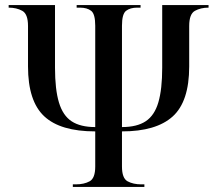

<svg xmlns="http://www.w3.org/2000/svg" viewBox="-20 -734 854 754"><path d="M266 0V-10H278Q310 -10 332 -22Q354 -34 354 -80V-218Q217 -218 153.5 -277.5Q90 -337 90 -473V-632Q90 -679 67.5 -691.5Q45 -704 14 -704V-714H196V-468Q196 -383 211.5 -331.5Q227 -280 261.5 -257.5Q296 -235 354 -235V-633Q354 -679 338 -691.5Q322 -704 294 -704H281V-714H532V-704H519Q491 -704 475 -691.5Q459 -679 459 -633V-235Q518 -235 552.5 -258Q587 -281 602 -332.5Q617 -384 617 -468V-714H799V-704Q768 -704 745.5 -691.5Q723 -679 723 -632V-473Q723 -335 658 -276.5Q593 -218 459 -218V-80Q459 -34 481 -22Q503 -10 535 -10H547V0Z"/></svg>

Font: Noto Serif Display SemiCondensed Medium
Style: Regular
Weight: 500
Width: 4
Designer: Monotype Design Team
Foundry: Monotype Imaging Inc.
Version: Version 2.009